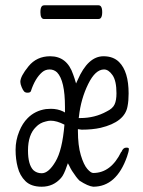

<svg xmlns="http://www.w3.org/2000/svg" viewBox="-20 -694 540 727"><path d="M138 13Q98 13 76.5 -8Q55 -29 47 -61Q39 -91 39 -127Q39 -163 53 -197Q65 -227 85 -247Q113 -275 154 -281Q164 -282 173 -282Q198 -282 219 -272L226 -268Q226 -282 226 -289Q226 -389 196 -420Q184 -431 168 -431Q152 -431 140 -421Q113 -398 97 -349Q95 -343 84 -343Q76 -343 71.5 -347.5Q67 -352 62 -364Q57 -376 57 -384Q57 -405 88 -443Q119 -481 170 -481Q234 -481 257 -412Q262 -399 268 -378L274 -391Q313 -481 372 -481Q409 -481 431 -459Q467 -423 467 -340Q467 -312 463 -292Q453 -232 361 -210Q330 -203 289 -203L275 -205V-199Q275 -143 286 -106.5Q297 -70 310.5 -54.5Q324 -39 333 -39Q400 -39 439 -119H440Q446 -135 458 -135Q465 -135 466.5 -133.5Q468 -132 468 -130Q468 -121 461 -101Q421 13 333 13Q313 11 281 -10Q274 -17 268 -25Q250 -49 243 -65L237 -76L233 -65Q222 -32 211 -20Q182 13 138 13ZM138 -38Q164 -38 190 -82Q216 -125 224 -222Q195 -237 172 -237Q163 -237 153 -234Q131 -229 116 -213Q86 -184 86 -124Q86 -71 106 -50Q119 -38 138 -38ZM278 -247H284Q339 -247 384 -272Q407 -283 414 -299Q421 -314 421 -341Q421 -388 406 -409.5Q391 -431 374 -431Q341 -431 314 -376Q286 -319 279 -253ZM147 -622Q133 -622 133 -648Q133 -665 139 -671Q142 -674 148 -674Q148 -674 353 -674Q358 -674 361 -671Q367 -665 367 -648Q367 -631 361 -625Q358 -622 352 -622Q352 -622 147 -622Z"/></svg>

Font: LXGW WenKai Mono TC Light
Style: Regular
Weight: 300
Designer: LXGW / Fontworks Inc.
Foundry: LXGW / Fontworks Inc.
Version: Version 1.330